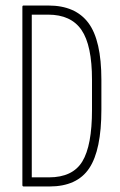

<svg xmlns="http://www.w3.org/2000/svg" viewBox="-20 -675 434 695"><path d="M66 0Q61 0 61 -5V-650Q61 -655 65 -655H155Q253 -655 300 -592Q347 -529 347 -386V-278Q347 -132 303 -66Q259 0 159 0ZM95 -33H157Q243 -33 278 -90.5Q313 -148 313 -277V-386Q313 -511 275 -566.5Q237 -622 154 -622H95Z"/></svg>

Font: Sofia Sans Extra Condensed ExtraLight
Style: Regular
Weight: 250
Designer: Botio Nikoltchev, Ani Petrova
Foundry: lettersoup
Version: Version 4.101